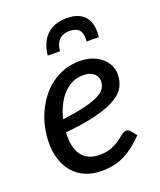

<svg xmlns="http://www.w3.org/2000/svg" viewBox="-136 -811 753 903"><g transform="rotate(-20 240.0 -359.0)"><path d="M27.5 0ZM442.5 -397Q442.5 -364 429 -336Q415.5 -308 379.5 -285.8Q343.5 -263.5 280.8 -247.2Q218 -231 120 -221Q119.5 -216 119.5 -211.2Q119.5 -206.5 119.5 -202Q119.5 -136 148.2 -101.8Q177 -67.5 235 -67.5Q270.5 -67.5 294.5 -77.5Q318.5 -87.5 335.2 -99.8Q352 -112 364.5 -122Q377 -132 389.5 -132Q399.5 -132 407 -123L431 -94Q405 -67.5 380.5 -48.5Q356 -29.5 330.2 -17Q304.5 -4.5 276.8 1.2Q249 7 216.5 7Q173 7 138 -7.5Q103 -22 78.5 -49Q54 -76 40.8 -114.2Q27.5 -152.5 27.5 -199.5Q27.5 -239 35.8 -277.8Q44 -316.5 60 -351.5Q76 -386.5 99 -416.2Q122 -446 151.5 -468Q181 -490 216.5 -502.2Q252 -514.5 292.5 -514.5Q331 -514.5 359.2 -503.5Q387.5 -492.5 406 -475.2Q424.5 -458 433.5 -437.2Q442.5 -416.5 442.5 -397ZM287 -446.5Q256.5 -446.5 231 -434Q205.5 -421.5 185.5 -399.5Q165.5 -377.5 151 -347.8Q136.5 -318 128.5 -283.5Q203 -293 248.2 -304.8Q293.5 -316.5 317.8 -330.5Q342 -344.5 349.8 -360.2Q357.5 -376 357.5 -393.5Q357.5 -402.5 353.8 -411.8Q350 -421 341.5 -428.8Q333 -436.5 319.8 -441.5Q306.5 -446.5 287 -446.5ZM306 -725Q342 -725 365.2 -714.2Q388.5 -703.5 401.2 -685Q414 -666.5 417.8 -641.8Q421.5 -617 418.5 -589.5H357Q359 -606 357.2 -619.5Q355.5 -633 349 -642.8Q342.5 -652.5 330.2 -658Q318 -663.5 298.5 -663.5Q279.5 -663.5 266 -658Q252.5 -652.5 243.8 -642.8Q235 -633 230.2 -619.5Q225.5 -606 224 -589.5H162.5Q165.5 -617 174.8 -641.8Q184 -666.5 201.2 -685Q218.5 -703.5 244.2 -714.2Q270 -725 306 -725Z"/></g></svg>

Font: Lato Medium
Style: Italic
Weight: 500
Italic angle: -7°
Designer: Lukasz Dziedzic
Foundry: tyPoland Lukasz Dziedzic
Version: Version 2.006; 2014-01-15